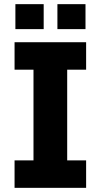

<svg xmlns="http://www.w3.org/2000/svg" viewBox="-20 -903 484 923"><path d="M50 0H394V-132H303V-568H394V-700H50V-568H141V-132H50ZM256 -763H391V-883H256ZM54 -763H190V-883H54Z"/></svg>

Font: Finlandica
Style: Bold
Weight: 700
Designer: Niklas Ekholm, Juho Hiilivirta, Jaakko Suomalainen
Foundry: Helsinki Type Studio
Version: Version 2.000;Glyphs 3.2 (3202)